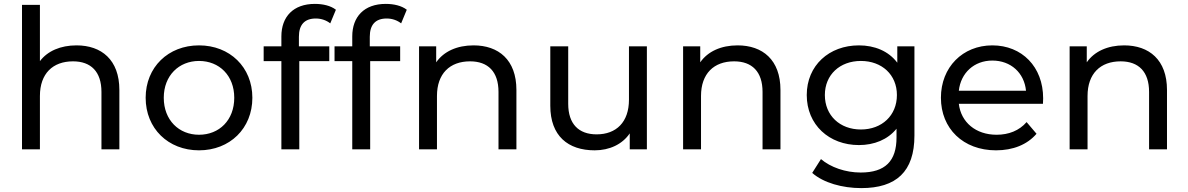

<svg xmlns="http://www.w3.org/2000/svg" viewBox="-20 -767 6100 986"><path d="M373 -534C291 -534 224 -505 185 -453V-742H93V0H185V-274C185 -389 251 -452 355 -452C447 -452 501 -399 501 -295V0H593V-305C593 -460 501 -534 373 -534Z M1002 5C1160 5 1276 -107 1276 -265C1276 -422 1160 -534 1002 -534C844 -534 728 -422 728 -265C728 -107 844 5 1002 5ZM1002 -75C899 -75 821 -150 821 -265C821 -379 899 -454 1002 -454C1106 -454 1183 -379 1183 -265C1183 -150 1106 -75 1002 -75Z M1671 -529H1515V-578C1515 -640 1544 -672 1602 -672C1631 -672 1657 -662 1676 -647L1705 -717C1678 -738 1638 -747 1597 -747C1486 -747 1425 -681 1425 -580V-529H1334V-453H1425V0H1517V-453H1671Z M2035 -529H1879V-578C1879 -640 1908 -672 1966 -672C1995 -672 2021 -662 2040 -647L2069 -717C2042 -738 2002 -747 1961 -747C1850 -747 1789 -681 1789 -580V-529H1698V-453H1789V0H1881V-453H2035Z M2412 -534C2327 -534 2259 -503 2220 -447V-529H2132V0H2224V-274C2224 -389 2290 -452 2394 -452C2486 -452 2540 -399 2540 -295V0H2632V-305C2632 -460 2540 -534 2412 -534Z M3034 5C3110 5 3176 -26 3214 -82V0H3302V-529H3210V-255C3210 -140 3145 -77 3044 -77C2952 -77 2898 -130 2898 -234V-529H2806V-224C2806 -69 2897 5 3034 5Z M3768 -534C3683 -534 3615 -503 3576 -447V-529H3488V0H3580V-274C3580 -389 3646 -452 3750 -452C3842 -452 3896 -399 3896 -295V0H3988V-305C3988 -460 3896 -534 3768 -534Z M4401 -102C4293 -102 4216 -174 4216 -279C4216 -383 4293 -454 4401 -454C4509 -454 4586 -383 4586 -279C4586 -174 4509 -102 4401 -102ZM4391 -22C4469 -22 4539 -50 4584 -106V-61C4584 60 4526 119 4400 119C4322 119 4245 92 4196 50L4151 121C4209 172 4306 199 4403 199C4582 199 4676 115 4676 -71V-529H4588V-445C4543 -505 4471 -534 4391 -534C4238 -534 4123 -431 4123 -279C4123 -126 4238 -22 4391 -22Z M4904 -301C4914 -393 4983 -456 5076 -456C5171 -456 5240 -393 5249 -301ZM5095 5C5182 5 5255 -24 5303 -80L5252 -140C5214 -96 5160 -75 5098 -75C4991 -75 4915 -139 4904 -234H5336C5336 -243 5337 -255 5337 -262C5337 -424 5228 -534 5076 -534C4924 -534 4812 -422 4812 -265C4812 -107 4926 5 5095 5Z M5753 -534C5668 -534 5600 -503 5561 -447V-529H5473V0H5565V-274C5565 -389 5631 -452 5735 -452C5827 -452 5881 -399 5881 -295V0H5973V-305C5973 -460 5881 -534 5753 -534Z"/></svg>

Font: Montserrat-Alt1 Med
Style: Regular
Weight: 500
Designer: Differentunic
Foundry: Differentunic
Version: Version 7.222